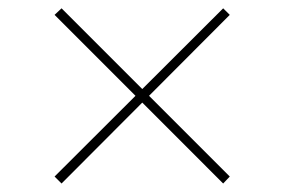

<svg xmlns="http://www.w3.org/2000/svg" viewBox="-20 -512 677 457"><path d="M511.2 -75.2 109.9 -476.6 126.5 -492.2 526.9 -91.8ZM126.5 -75.2 109.9 -91.8 511.2 -492.2 526.9 -476.6Z"/></svg>

Font: Inter Thin
Style: Regular
Weight: 250
Designer: Rasmus Andersson
Foundry: rsms
Version: Version 4.001;git-66647c0bb